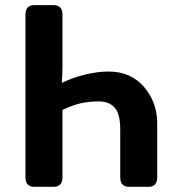

<svg xmlns="http://www.w3.org/2000/svg" viewBox="-20 -720 681 740"><path d="M112.3 0Q78.1 0 78.1 -36.6V-663.6Q78.1 -700.2 112.3 -700.2H186.5Q220.7 -700.2 220.7 -663.6V-460.4Q220.7 -431.2 218.3 -401.9H221.7Q256.8 -419.9 306.2 -432.1Q355.5 -444.3 397.9 -444.3Q484.4 -444.3 535.2 -384.8Q585.9 -325.2 585.9 -245.1V-36.6Q585.9 0 551.8 0H477.5Q443.4 0 443.4 -36.6V-221.7Q443.4 -281.2 421.9 -305.2Q400.4 -329.1 361.8 -329.1Q325.7 -329.1 294.7 -322.8Q263.7 -316.4 220.7 -296.4V-36.6Q220.7 0 186.5 0Z"/></svg>

Font: Istok
Style: Bold
Weight: 700
Designer: Andrey V. Panov
Foundry: Andrey V. Panov
Version: Version 1.0.1